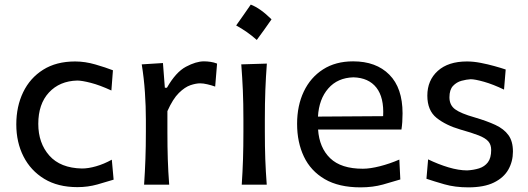

<svg xmlns="http://www.w3.org/2000/svg" viewBox="-20 -808 2310 840"><path d="M318.8 10.7Q233.4 10.7 173.8 -25.4Q114.3 -61.5 82.8 -123.5Q51.3 -185.5 51.3 -263.7Q51.3 -342.3 81.3 -404.5Q111.3 -466.8 168.7 -502.9Q226.1 -539.1 308.6 -539.1Q352.1 -539.1 397.5 -525.9Q442.9 -512.7 474.1 -500.5L467.3 -412.1Q416.5 -435.5 377.2 -445.6Q337.9 -455.6 317.9 -455.6Q240.7 -453.6 194.1 -403.3Q147.5 -353 147.5 -266.1Q147.5 -182.1 195.8 -127.4Q244.1 -72.8 338.4 -70.8Q366.7 -70.8 400.6 -80.6Q434.6 -90.3 469.2 -109.4L477.1 -22Q447.8 -12.7 406 -1Q364.3 10.7 318.8 10.7Z M610.4 0Q614.3 -58.1 616.2 -112.3Q618.2 -166.5 618.2 -231.9V-284.7Q618.2 -342.8 614 -404.3Q609.9 -465.8 600.1 -526.4L692.9 -532.2L701.2 -424.3H710.4Q749.5 -492.7 793.7 -516.1Q837.9 -539.6 872.1 -539.6Q886.2 -539.6 901.1 -537.4Q916 -535.2 929.7 -529.8L921.4 -429.2Q904.8 -435.1 887.2 -439.2Q869.6 -443.4 855.5 -443.4Q837.4 -443.4 813.2 -435.3Q789.1 -427.2 762.7 -401.4Q736.3 -375.5 712.4 -321.8V-227.5Q712.4 -165.5 714.1 -111.8Q715.8 -58.1 720.2 0Z M1077.1 -787.9Q1119 -771.8 1167.9 -723.4Q1152.3 -700.9 1136.4 -678.6Q1120.6 -656.3 1103.4 -633.2Q1062.6 -669.7 1013.2 -696.6Q1029.8 -720.2 1045.4 -742.2Q1061 -764.3 1077.1 -787.9ZM1037.6 0Q1041.5 -58.1 1043.2 -112.3Q1044.9 -166.5 1044.9 -231.9V-284.7Q1044.9 -356 1042.5 -412.4Q1040 -468.8 1035.6 -526.4L1147.5 -529.8Q1143.1 -470.7 1140.9 -414.1Q1138.7 -357.4 1138.7 -284.7V-231.9Q1138.7 -166.5 1140.6 -112.3Q1142.6 -58.1 1147 0Z M1557.6 11.7Q1462.4 11.7 1400.9 -24.2Q1339.4 -60.1 1309.6 -122.8Q1279.8 -185.5 1279.8 -266.1Q1279.8 -345.7 1309.1 -407.5Q1338.4 -469.2 1393.3 -504.4Q1448.2 -539.6 1524.9 -539.6Q1625.5 -539.6 1683.3 -481.4Q1741.2 -423.3 1741.2 -312Q1741.2 -272.5 1736.3 -241.2H1371.6Q1377 -161.6 1424.6 -115.7Q1472.2 -69.8 1567.4 -69.8Q1599.1 -69.8 1642.3 -80.8Q1685.5 -91.8 1727.1 -109.9L1731.4 -22.9Q1700.2 -13.2 1655.5 -0.7Q1610.8 11.7 1557.6 11.7ZM1656.2 -299.8Q1660.6 -381.3 1626.7 -424.6Q1592.8 -467.8 1526.4 -469.7Q1457 -467.8 1416.3 -421.1Q1375.5 -374.5 1371.1 -297.9Z M2028.8 11.7Q1970.7 11.7 1924.1 -1.7Q1877.4 -15.1 1845.7 -25.9L1853 -110.8Q1897 -89.4 1941.9 -75.9Q1986.8 -62.5 2023.9 -62.5Q2052.2 -64 2076.2 -71.5Q2100.1 -79.1 2114.5 -97.9Q2128.9 -116.7 2128.9 -151.9Q2128.9 -175.3 2116.2 -189.7Q2103.5 -204.1 2074.2 -215.6Q2044.9 -227.1 1994.6 -241.2Q1930.7 -259.8 1890.1 -292.2Q1849.6 -324.7 1849.6 -389.6Q1849.6 -456.5 1895.3 -497.8Q1940.9 -539.1 2022.9 -539.1Q2051.3 -539.1 2082.8 -533Q2114.3 -526.9 2143.3 -518.8Q2172.4 -510.7 2192.4 -503.9L2185.1 -416Q2137.2 -439 2097.7 -450.2Q2058.1 -461.4 2039.1 -461.4Q2021 -460.4 1999.3 -454.6Q1977.5 -448.7 1961.9 -432.1Q1946.3 -415.5 1946.3 -382.3Q1946.3 -348.1 1971.2 -329.8Q1996.1 -311.5 2056.6 -294.4Q2109.9 -278.8 2147.2 -261.5Q2184.6 -244.1 2204.3 -217Q2224.1 -189.9 2224.1 -145Q2224.1 -101.6 2203.9 -65.9Q2183.6 -30.3 2140.6 -9.3Q2097.7 11.7 2028.8 11.7Z"/></svg>

Font: Pinar-FD Medium
Style: Regular
Weight: 500
Designer: Amin Abedi
Version: Version 3.000